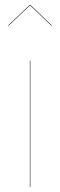

<svg xmlns="http://www.w3.org/2000/svg" viewBox="-20 -765 246 785"><path d="M15.1 -660.2 13.2 -661.1 102.1 -745.1H104L191.9 -661.1L189.9 -660.2L103 -743.2ZM104 -517.1V0H102.1V-517.1Z"/></svg>

Font: Fira Sans Compressed Two
Style: Regular
Weight: 100
Width: 1
Designer: Carrois Corporate & Edenspiekermann AG
Foundry: Carrois Corporate GbR & Edenspiekermann AG
Version: Version 4.203;PS 004.203;hotconv 1.0.88;makeotf.lib2.5.64775